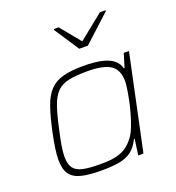

<svg xmlns="http://www.w3.org/2000/svg" viewBox="-136 -851 883 966"><g transform="rotate(-20 306.0 -367.5)"><path d="M244 8Q176 8 135 -2.5Q94 -13 75.5 -40Q57 -67 57 -116Q57 -143 62 -177Q67 -211 76 -255Q93 -335 111 -386.5Q129 -438 156.5 -466.5Q184 -495 227 -506.5Q270 -518 335 -518Q393 -518 432 -509.5Q471 -501 494 -483Q517 -465 524 -437H528L550 -510H578L470 0H442L454 -85H450Q431 -46 404.5 -26Q378 -6 339 1Q300 8 244 8ZM251 -24Q303 -24 335.5 -32Q368 -40 390 -56Q412 -72 432 -99Q446 -119 457.5 -149Q469 -179 478.5 -213Q488 -247 494.5 -279.5Q501 -312 504.5 -337Q508 -362 508 -373Q508 -435 470 -460.5Q432 -486 345 -486Q285 -486 246.5 -478Q208 -470 184 -446.5Q160 -423 144 -377Q128 -331 112 -255Q102 -212 96.5 -178Q91 -144 91 -120Q91 -80 107 -59Q123 -38 158 -31Q193 -24 251 -24ZM347 -606 260 -738 261 -743H286L374 -636L507 -743H538L537 -738L393 -606Z"/></g></svg>

Font: Saira SemiExpanded Thin
Style: Italic
Weight: 250
Width: 6
Italic angle: -12°
Designer: Hector Gatti with collaboration of the Omnibus-Type team
Foundry: Omnibus-Type
Version: Version 1.101